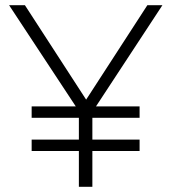

<svg xmlns="http://www.w3.org/2000/svg" viewBox="-20 -720 661 740"><path d="M284 0V-138H102V-182H284V-266H102V-310H272L15 -700H76L312 -336L548 -700H606L350 -310H518V-266H336V-182H518V-138H336V0Z"/></svg>

Font: Red Hat Text Light
Style: Regular
Weight: 300
Designer: Pentagram, MCKL
Foundry: Pentagram, MCKL
Version: Version 1.023; ttfautohint (v1.8.3)